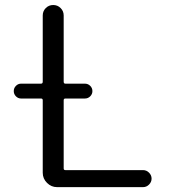

<svg xmlns="http://www.w3.org/2000/svg" viewBox="-20 -773 687 770"><path d="M64.5 -377.9Q52.7 -377.9 43.9 -386.7Q35.2 -395.5 35.2 -407.7Q35.2 -419.9 43.9 -428.7Q52.7 -437.5 64.5 -437.5H144.5Q151.4 -437.5 151.4 -445.3V-710.9Q151.4 -728.5 163.6 -740.7Q175.8 -752.9 193.4 -752.9Q210.9 -752.9 223.1 -740.7Q235.4 -728.5 235.4 -710.9V-445.3Q235.4 -437.5 242.2 -437.5H320.3Q333 -437.5 341.8 -428.7Q350.6 -419.9 350.6 -407.7Q350.6 -395.5 341.8 -386.7Q333 -377.9 320.3 -377.9H242.2Q235.4 -377.9 235.4 -371.1V-97.7Q235.4 -90.8 242.2 -90.8H553.7Q567.4 -90.8 577.6 -80.6Q587.9 -70.3 587.9 -56.6Q587.9 -43 577.6 -32.7Q567.4 -22.5 553.7 -22.5H209Q185.5 -22.5 168.5 -39.6Q151.4 -56.6 151.4 -80.1V-371.1Q151.4 -377.9 144.5 -377.9Z"/></svg>

Font: Gen Jyuu Gothic Normal
Style: Regular
Weight: 300
Designer: [Source Han Sans]
Ryoko NISHIZUKA  (kana & ideographs); Paul D. Hunt (Latin, Greek & Cyrillic); Wenlong ZHANG  (bopomofo
Version: Version 1.002.20150607